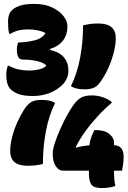

<svg xmlns="http://www.w3.org/2000/svg" viewBox="-20 -837 651 980"><path d="M342 -397Q374 -462 389 -542Q404 -622 404 -708Q427 -713 442 -715Q457 -717 483 -717Q571 -717 571 -642Q571 -611 561.5 -572.5Q552 -534 536 -497Q520 -460 500 -430Q481 -400 462 -390.5Q443 -381 411 -381Q386 -381 369.5 -385.5Q353 -390 342 -397ZM569 112Q556 117 537 120Q518 123 501 123Q461 123 447.5 106.5Q434 90 434 51V34H300Q279 34 264 10Q249 -14 249 -51V-55Q249 -75 261 -110.5Q273 -146 291 -186Q309 -226 329 -260.5Q349 -295 364 -313Q383 -335 402 -342.5Q421 -350 449 -350Q477 -350 504 -341Q531 -332 550 -317V-312Q514 -282 479 -244Q444 -206 414.5 -165Q385 -124 367 -87V-83Q402 -93 436 -95Q439 -117 445.5 -135.5Q452 -154 462 -173H468Q515 -173 538.5 -153Q562 -133 562 -110V-96Q611 -94 611 -38Q611 -16 608 5Q605 26 603 34H562V41Q562 83 569 112ZM261 -311Q229 -246 214 -166Q199 -86 199 0Q177 5 161.5 7Q146 9 120 9Q32 9 32 -66Q32 -98 41.5 -136Q51 -174 67.5 -211Q84 -248 103 -278Q123 -308 142 -317.5Q161 -327 192 -327Q218 -327 234.5 -323Q251 -319 261 -311ZM324 -698Q324 -660 302 -630.5Q280 -601 235 -587V-582Q283 -572 306 -544.5Q329 -517 329 -480V-475Q329 -438 303 -409Q277 -380 236 -363.5Q195 -347 149 -347Q101 -347 74 -357Q47 -367 30 -386Q12 -409 12 -455Q12 -480 20 -501H26Q50 -488 75 -482.5Q100 -477 129 -477Q155 -477 180 -483Q205 -489 217 -502Q204 -517 170 -525Q136 -533 95 -533Q66 -533 66 -585Q66 -601 72 -620Q114 -621 154.5 -630.5Q195 -640 212 -668Q200 -676 175.5 -681.5Q151 -687 125 -687Q67 -687 33 -664H27Q23 -680 22 -696Q21 -712 21 -727Q21 -745 25.5 -759.5Q30 -774 42 -786Q54 -798 80.5 -807.5Q107 -817 154 -817Q209 -817 246.5 -799Q284 -781 304 -755Q324 -729 324 -705Z"/></svg>

Font: Recursive Mn Csl St XBk
Style: Regular
Weight: 1000
Monospace: yes
Version: Version 1.079;hotconv 1.0.112;makeotfexe 2.5.65598; ttfautoh